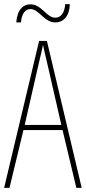

<svg xmlns="http://www.w3.org/2000/svg" viewBox="-20 -913 417 933"><path d="M59 -804H82C85 -849 105 -869 128 -869C170 -869 194 -804 249 -804C286 -804 318 -832 319 -893H297C294 -851 276 -827 249 -827C205 -827 183 -892 128 -892C93 -892 64 -867 59 -804ZM351 0H377L208 -714H170L0 0H26L94 -281H284ZM208 -612 278 -306H100L170 -612C178 -646 183 -666 189 -695C195 -666 200 -645 208 -612Z"/></svg>

Font: Noto Sans Devanagari ExtraCondensed Thin
Style: Regular
Weight: 100
Width: 2
Designer: Jelle Bosma - Monotype Design Team
Foundry: Monotype Imaging Inc.
Version: Version 2.004